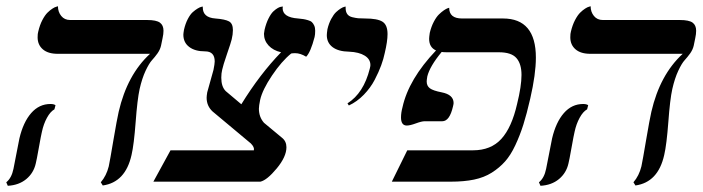

<svg xmlns="http://www.w3.org/2000/svg" viewBox="-41 -580 2243 613"><path d="M404.8 -295.9Q397.5 -262.7 392.1 -190.4Q386.7 -118.2 378.9 -85Q359.4 2 287.1 12.2L280.8 2Q298.8 -19 306.2 -48.8Q310.1 -66.9 321.3 -133.8Q332.5 -199.7 337.9 -223.1Q365.2 -341.3 438 -408.2H143.1Q112.3 -408.2 95.7 -422.6Q79.1 -437 79.1 -460.9Q79.1 -473.1 81.1 -479Q85.9 -500 94.2 -515.9Q102.5 -531.7 110.8 -539.8Q119.1 -547.9 126.7 -552.7Q134.3 -557.6 139.2 -558.6L144 -560.1Q144 -542 154.5 -529.1Q165 -516.1 183.1 -516.1H429.2Q458 -516.1 469.5 -507.8Q481 -499.5 481 -481.9Q481 -471.2 478 -458L473.1 -434.1Q470.2 -421.4 461.7 -409.4Q453.1 -397.5 444.1 -387.7Q435.1 -377.9 423.8 -354Q412.6 -330.1 404.8 -295.9ZM92.8 -159.2Q90.3 -149.4 83 -108.4Q75.7 -67.4 73.2 -58.1Q66.4 -27.8 43 -8.3Q19.5 11.2 -16.1 13.2L-21 2Q-3.9 -11.7 2 -41L11.7 -90.8L21 -138.2Q33.2 -189.9 58.6 -219Q84 -248 120.1 -248Q130.9 -248 136.2 -244.1L132.8 -231Q119.6 -223.6 108.9 -203.9Q98.1 -184.1 92.8 -159.2Z M679.7 -289.1 729.5 -247.1Q789.1 -343.8 856.4 -413.1Q831.1 -418.9 816.4 -434.8Q801.8 -450.7 801.8 -472.2Q801.8 -475.1 803.7 -484.9Q808.6 -505.9 816.4 -521.2Q824.2 -536.6 831.8 -543.7Q839.4 -550.8 846.4 -554.7Q853.5 -558.6 857.9 -558.6L862.3 -559.1Q862.3 -558.6 861.8 -556.9Q861.3 -555.2 861.3 -554.2Q861.3 -524.4 910.6 -521Q921.9 -520 927.7 -519Q933.6 -518.1 942.1 -515.6Q950.7 -513.2 954.8 -509.3Q959 -505.4 962.2 -498.5Q965.3 -491.7 965.3 -481.9Q965.3 -469.7 963.4 -461.9Q950.7 -413.1 936.5 -398.9Q918 -410.2 901.4 -410.2Q893.6 -410.2 888.7 -409.2Q858.4 -384.8 827.6 -339.1Q796.9 -293.5 789.6 -261.2Q785.6 -241.7 785.6 -232.9Q785.6 -206.5 801.8 -188L859.4 -140.1Q873.5 -128.9 873.5 -109.9Q873.5 -79.6 842.5 -42.2Q811.5 -4.9 790.5 0H448.7L503.4 -100.1H769.5Q772 -109.9 759.8 -122.1L637.7 -224.1Q618.7 -241.7 618.7 -268.1Q618.7 -273.4 620.6 -285.2L640.6 -356.9Q644.5 -376.5 644.5 -383.8Q644.5 -416 613.8 -416Q581.5 -416 563 -430.2Q544.4 -444.3 544.4 -469.2Q544.4 -473.1 546.4 -484.9Q550.8 -504.4 558.6 -519.3Q566.4 -534.2 574.5 -541.3Q582.5 -548.3 589.8 -552.7Q597.2 -557.1 601.6 -558.1L606.4 -559.1V-556.2Q606.4 -523.9 646.5 -521Q677.7 -518.6 690.2 -511.7Q702.6 -504.9 702.6 -483.9Q702.6 -470.2 698.7 -454.1Q696.3 -443.8 683.6 -407.2Q670.9 -370.1 668.5 -357.9Q665.5 -346.2 665.5 -332Q665.5 -303.2 679.7 -289.1Z M1072.8 -243.2 1068.4 -250Q1120.1 -282.7 1139.6 -360.8Q1141.6 -368.7 1141.6 -372.1Q1141.6 -391.1 1123.5 -402.3Q1105.5 -413.6 1073.7 -415Q1039.6 -415.5 1021 -429.4Q1002.4 -443.4 1002.4 -467.8Q1002.4 -473.1 1004.4 -486.8Q1008.8 -505.4 1016.6 -519.8Q1024.4 -534.2 1032 -541.3Q1039.6 -548.3 1046.6 -552.7Q1053.7 -557.1 1058.1 -558.1L1062.5 -559.1V-554.2Q1062.5 -542.5 1067.6 -535.2Q1072.8 -527.8 1083.7 -525.1Q1094.7 -522.5 1102.5 -521.7Q1110.4 -521 1124.5 -521Q1164.1 -521 1180.2 -510.7Q1196.3 -500.5 1196.3 -471.2Q1196.3 -448.2 1187.5 -411.1Q1183.6 -392.1 1176 -371.3Q1168.5 -350.6 1155.3 -325.2Q1142.1 -299.8 1120.6 -277.6Q1099.1 -255.4 1072.8 -243.2Z M1609.9 -248Q1624 -304.7 1624 -340.8Q1624 -376 1607.9 -394.5Q1591.8 -413.1 1552.2 -413.1H1387.2Q1375 -413.1 1369.1 -414.1Q1331.1 -368.2 1323.2 -335.9Q1321.3 -324.2 1321.3 -319.8Q1321.3 -305.7 1331.5 -298.1Q1341.8 -290.5 1369.1 -285.2Q1407.2 -277.8 1407.2 -251Q1407.2 -248 1405.3 -240.2Q1394.5 -192.9 1371.1 -192.9H1314.9Q1305.2 -192.9 1286.6 -186Q1268.1 -179.2 1257.8 -179.2Q1239.3 -179.2 1239.3 -205.1Q1239.3 -220.2 1244.1 -237.8Q1263.7 -327.1 1351.1 -418.9Q1329.1 -428.7 1329.1 -456.1Q1329.1 -461.4 1331.1 -475.1Q1335.9 -495.1 1344 -510.5Q1352.1 -525.9 1360.4 -533.9Q1368.7 -542 1376.2 -547.1Q1383.8 -552.2 1388.2 -553.7L1393.1 -555.2Q1393.1 -521 1434.1 -521H1564.9Q1669.9 -521 1669.9 -396Q1669.9 -343.3 1651.9 -265.1Q1640.6 -215.8 1629.9 -182.1Q1619.1 -147.9 1604.2 -116.2Q1589.4 -84.5 1571.5 -64.5Q1553.7 -44.4 1529.1 -28.8Q1504.4 -13.2 1472.4 -6.6Q1440.4 0 1398.9 0H1210L1259.3 -100.1H1469.2Q1526.4 -100.1 1559.6 -136.5Q1592.8 -172.9 1609.9 -248Z M2105.5 -295.9Q2098.1 -262.7 2092.8 -190.4Q2087.4 -118.2 2079.6 -85Q2060.1 2 1987.8 12.2L1981.4 2Q1999.5 -19 2006.8 -48.8Q2010.7 -66.9 2022 -133.8Q2033.2 -199.7 2038.6 -223.1Q2065.9 -341.3 2138.7 -408.2H1843.8Q1813 -408.2 1796.4 -422.6Q1779.8 -437 1779.8 -460.9Q1779.8 -473.1 1781.7 -479Q1786.6 -500 1794.9 -515.9Q1803.2 -531.7 1811.5 -539.8Q1819.8 -547.9 1827.4 -552.7Q1835 -557.6 1839.8 -558.6L1844.7 -560.1Q1844.7 -542 1855.2 -529.1Q1865.7 -516.1 1883.8 -516.1H2129.9Q2158.7 -516.1 2170.2 -507.8Q2181.6 -499.5 2181.6 -481.9Q2181.6 -471.2 2178.7 -458L2173.8 -434.1Q2170.9 -421.4 2162.4 -409.4Q2153.8 -397.5 2144.8 -387.7Q2135.7 -377.9 2124.5 -354Q2113.3 -330.1 2105.5 -295.9ZM1793.5 -159.2Q1791 -149.4 1783.7 -108.4Q1776.4 -67.4 1773.9 -58.1Q1767.1 -27.8 1743.7 -8.3Q1720.2 11.2 1684.6 13.2L1679.7 2Q1696.8 -11.7 1702.6 -41L1712.4 -90.8L1721.7 -138.2Q1733.9 -189.9 1759.3 -219Q1784.7 -248 1820.8 -248Q1831.5 -248 1836.9 -244.1L1833.5 -231Q1820.3 -223.6 1809.6 -203.9Q1798.8 -184.1 1793.5 -159.2Z"/></svg>

Font: Linux Libertine G
Style: Italic
Weight: 400
Italic angle: -12°
Designer: Philipp H. Poll
Foundry: Philipp H. Poll
Version: Version 5.1.3